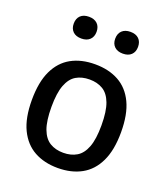

<svg xmlns="http://www.w3.org/2000/svg" viewBox="-142 -870 854 979"><g transform="rotate(20 285.0 -380.0)"><path d="M285 10Q211.5 10 157.2 -20Q103 -50 73 -112Q43 -174 43 -271Q43 -368.5 72.5 -430.5Q102 -492.5 156.2 -522.5Q210.5 -552.5 285 -552.5Q359.5 -552.5 413.8 -522.5Q468 -492.5 497.5 -430.5Q527 -368.5 527 -271.5Q527 -175 497.2 -112.5Q467.5 -50 413 -20Q358.5 10 285 10ZM285 -72.5Q327 -72.5 357.5 -90.8Q388 -109 404.5 -152.2Q421 -195.5 421 -270.5Q421 -346.5 404.5 -390Q388 -433.5 357.5 -451.8Q327 -470 285 -470Q243 -470 212.5 -452Q182 -434 165.5 -390.8Q149 -347.5 149 -272.5Q149 -196.5 165.2 -153Q181.5 -109.5 212.2 -91Q243 -72.5 285 -72.5ZM397.5 -651.5Q368.5 -651.5 352 -667.2Q335.5 -683 335.5 -710Q335.5 -738 352 -753.8Q368.5 -769.5 397.5 -769.5Q427 -769.5 443.2 -753.8Q459.5 -738 459.5 -710Q459.5 -683 443.2 -667.2Q427 -651.5 397.5 -651.5ZM172.5 -651.5Q143 -651.5 126.8 -667.2Q110.5 -683 110.5 -710Q110.5 -738 126.8 -753.8Q143 -769.5 172.5 -769.5Q201.5 -769.5 218 -753.8Q234.5 -738 234.5 -710Q234.5 -683 218 -667.2Q201.5 -651.5 172.5 -651.5Z"/></g></svg>

Font: Encode Sans Condensed Thin Medium
Style: Regular
Weight: 500
Version: Version 3.002